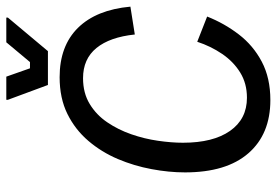

<svg xmlns="http://www.w3.org/2000/svg" viewBox="-156 -718 886 615"><g transform="rotate(-90 287.5 -410.0)"><path d="M275 12.5Q165.8 12.5 104.6 -57.9Q43.3 -128.3 43.3 -260.8Q43.3 -312.5 53.8 -368.3Q64.2 -424.2 86.2 -476.2Q108.3 -528.3 144.2 -570.4Q180 -612.5 230.4 -637.5Q280.8 -662.5 348.3 -662.5Q448.3 -662.5 506.3 -603.8Q564.2 -545 574.2 -435.8L485 -421.7Q476.7 -501.7 441.7 -544.6Q406.7 -587.5 345 -587.5Q297.5 -587.5 262.5 -566.2Q227.5 -545 203.8 -510Q180 -475 165.4 -432.9Q150.8 -390.8 144.6 -347.5Q138.3 -304.2 138.3 -267.5Q138.3 -170.8 176.2 -116.7Q214.2 -62.5 282.5 -62.5Q328.3 -62.5 363.3 -84.2Q398.3 -105.8 422.9 -142.1Q447.5 -178.3 461.7 -221.7L542.5 -190Q520.8 -135 485.4 -88.8Q450 -42.5 397.9 -15Q345.8 12.5 275 12.5ZM323.3 -700 275.8 -828.3V-833.3H350L376.7 -757.5H396.7L460 -833.3H539.2V-828.3L431.7 -700Z"/></g></svg>

Font: Familjen Grotesk
Style: Italic
Weight: 400
Italic angle: -9.46201°
Designer: Anders Wikstroem, Jonas Baeckman, Matilda Gysing, Kristian Moeller
Foundry: Familjen STHLM AB
Version: Version 2.000